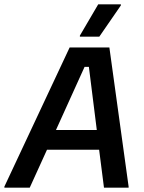

<svg xmlns="http://www.w3.org/2000/svg" viewBox="-52 -870 668 890"><path d="M-31.7 0V-5L270.8 -650H455L544.2 -5V0H430L407.5 -175.8H165.8L85.8 0ZM340 -560 207.5 -267.5H396.7L360 -560ZM318.3 -700V-705L403.3 -850H508.3V-845L408.3 -700Z"/></svg>

Font: Familjen Grotesk GF Medium
Style: Italic
Weight: 500
Designer: Anders Wikstroem, Jonas Baeckman, Matilda Gysing, Kristian Moeller
Foundry: Familjen STHML AB
Version: Version 2.000; Beta; Release 4; Build 6